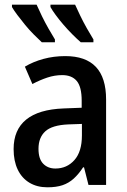

<svg xmlns="http://www.w3.org/2000/svg" viewBox="-20 -788 539 818"><path d="M258 -549Q345 -549 388.5 -503Q432 -457 432 -364V0H357L338 -75H334Q315 -46 294 -27Q273 -8 246.5 1Q220 10 182 10Q138 10 105.5 -9.5Q73 -29 55.5 -65.5Q38 -102 38 -153Q38 -235 91.5 -278.5Q145 -322 251 -326L328 -329V-359Q328 -418 307 -443Q286 -468 245 -468Q213 -468 181.5 -457.5Q150 -447 118 -430L86 -504Q121 -525 165 -537Q209 -549 258 -549ZM271 -258Q202 -255 173 -228.5Q144 -202 144 -154Q144 -111 164 -90.5Q184 -70 216 -70Q265 -70 297 -106Q329 -142 329 -211V-260ZM300 -768Q309 -748 322 -721Q335 -694 350 -667.5Q365 -641 378 -620V-608H324Q308 -622 288.5 -641.5Q269 -661 250.5 -682.5Q232 -704 217 -724.5Q202 -745 195 -758V-768ZM136 -768Q146 -745 159 -718.5Q172 -692 186.5 -666.5Q201 -641 214 -620V-608H158Q143 -622 124 -641Q105 -660 87 -682Q69 -704 54 -724Q39 -744 31 -758V-768Z"/></svg>

Font: Noto Sans Display SemiCondensed Medium
Style: Regular
Weight: 500
Width: 4
Designer: Monotype Design Team
Foundry: Monotype Imaging Inc.
Version: Version 2.003